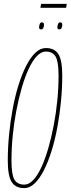

<svg xmlns="http://www.w3.org/2000/svg" viewBox="-20 -957 363 987"><path d="M104 10Q60 10 40 -21.5Q20 -53 20 -132Q20 -196 26.5 -263.5Q33 -331 45 -396Q57 -461 74.5 -517.5Q92 -574 114 -617.5Q136 -661 161.5 -685.5Q187 -710 216 -710Q260 -710 280 -679Q300 -648 300 -568Q300 -504 293.5 -436.5Q287 -369 275 -304Q263 -239 245.5 -182.5Q228 -126 206 -82.5Q184 -39 158.5 -14.5Q133 10 104 10ZM105 -8Q129 -8 151 -31.5Q173 -55 192.5 -97Q212 -139 228 -194Q244 -249 256 -311.5Q268 -374 274.5 -439.5Q281 -505 281 -568Q281 -640 266 -666Q251 -692 215 -692Q192 -692 169.5 -668.5Q147 -645 127.5 -603Q108 -561 92 -506Q76 -451 64 -388.5Q52 -326 45.5 -260.5Q39 -195 39 -132Q39 -60 54 -34Q69 -8 105 -8ZM285 -806Q279 -806 277 -809Q275 -812 275 -816Q275 -826 278.5 -834Q282 -842 290 -842Q296 -842 298 -838.5Q300 -835 300 -830Q300 -820 296.5 -813Q293 -806 285 -806ZM191 -806Q185 -806 183 -809Q181 -812 181 -816Q181 -824 184 -833Q187 -842 196 -842Q202 -842 204 -838.5Q206 -835 206 -830Q206 -820 202.5 -813Q199 -806 191 -806ZM188 -917 191 -937H323L320 -917Z"/></svg>

Font: Georama
Style: Italic
Weight: 400
Width: 2
Italic angle: -9°
Designer: Jean-Baptiste Levee
Foundry: Production Type
Version: Version 1.000